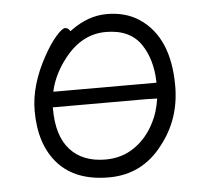

<svg xmlns="http://www.w3.org/2000/svg" viewBox="-43 -531 647 594"><g transform="rotate(-5 281.0 -234.0)"><path d="M193 -443 197 -446Q251 -486 309.5 -486Q368 -486 410 -458Q501 -397 501 -246Q501 -143 440 -66Q376 18 272.5 18Q169 18 115 -42Q61 -102 61 -207Q61 -287 110 -375Q130 -411 149 -432.5Q168 -454 176.5 -454Q185 -454 190 -447ZM444 -261V-266Q442 -333 411 -380Q377 -431 301.5 -431Q226 -431 172 -361Q137 -316 125 -267L124 -261ZM118 -208Q118 -124 157 -81Q196 -38 267 -38Q318 -38 357.5 -65.5Q397 -93 420 -140Q435 -168 442 -212L410 -213H118Z"/></g></svg>

Font: Moon Stars Kai T Light
Style: Regular
Weight: 300
Designer: GuiWonder
Version: Version 1.101